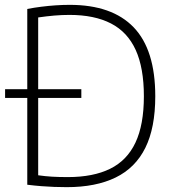

<svg xmlns="http://www.w3.org/2000/svg" viewBox="-20 -767 718 792"><path d="M1 -363V-399H315.5V-363ZM255.5 5Q228.5 5 203.5 4Q178.5 3 151.8 1Q125 -1 92.5 -5V-730Q120.5 -735.5 150.2 -739.2Q180 -743 209.8 -745Q239.5 -747 267.5 -747Q442.5 -747 531.5 -654.2Q620.5 -561.5 620.5 -370Q620.5 -240 579.5 -157.2Q538.5 -74.5 457 -34.8Q375.5 5 255.5 5ZM260 -36.5Q364.5 -36.5 434.2 -70.8Q504 -105 538.8 -178.8Q573.5 -252.5 573.5 -370Q573.5 -486.5 539.8 -560.8Q506 -635 437.8 -670.2Q369.5 -705.5 266.5 -705.5Q236 -705.5 204 -702.8Q172 -700 137.5 -695V-44Q165.5 -40 194.5 -38.2Q223.5 -36.5 260 -36.5Z"/></svg>

Font: Encode Sans Condensed Thin ExtraLight
Style: Regular
Weight: 250
Version: Version 3.002